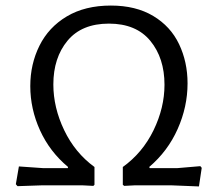

<svg xmlns="http://www.w3.org/2000/svg" viewBox="-20 -667 784 691"><path d="M531.5 -609.5C489.8 -634.5 439 -647 379 -647C317 -647 264.2 -634 220.5 -608C176.8 -582 144 -546.8 122 -502.5C100 -458.2 89 -409.7 89 -357C89 -302.3 100.7 -249.3 124 -198C147.3 -146.7 181 -102.7 225 -66L224 -62H134L48 -68L37 -4L43 3L131 0H277L316 2L320 -2V-66C273.3 -100 237 -144.2 211 -198.5C185 -252.8 172 -307.7 172 -363C172 -427 189 -479.5 223 -520.5C257 -561.5 306.7 -582 372 -582C437.3 -582 487 -561.3 521 -520C555 -478.7 572 -426 572 -362C572 -306.7 558.8 -252 532.5 -198C506.2 -144 469.3 -100 422 -66V-2L427 2L465 0H597L696 4L706 -63L701 -69L619 -62H519L517 -66C561.7 -104 595.8 -149.7 619.5 -203C643.2 -256.3 655 -311 655 -367C655 -418.3 644.8 -465.3 624.5 -508C604.2 -550.7 573.2 -584.5 531.5 -609.5Z"/></svg>

Font: Alegreya Sans SC
Style: Regular
Weight: 400
Designer: Juan Pablo del Peral
Foundry: Huerta Tipografica
Version: Version 1.000;PS 001.000;hotconv 1.0.70;makeotf.lib2.5.58329